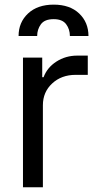

<svg xmlns="http://www.w3.org/2000/svg" viewBox="-20 -788 412 808"><path d="M76.7 0V-545.5H157.7V-463.1H163.4Q178.3 -503.6 217.3 -528.8Q256.4 -554 305.4 -554H349.4V-473H298.3Q238.6 -473 199.6 -436.8Q160.5 -400.6 160.5 -345.2V0ZM58.2 -636.4Q58.2 -693.9 98 -731.2Q137.8 -768.5 206 -768.5Q274.1 -768.5 313.2 -731.2Q352.3 -693.9 352.3 -636.4H274.1Q274.1 -665.1 258.2 -686.3Q242.2 -707.4 206 -707.4Q167.6 -707.4 152 -685.7Q136.4 -664.1 136.4 -636.4Z"/></svg>

Font: Inter Zeller
Style: Regular
Weight: 400
Designer: Rasmus Andersson; Joe Bland
Foundry: zeller
Version: Version 3.015;git-dec3a8cb1